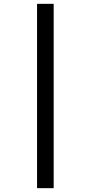

<svg xmlns="http://www.w3.org/2000/svg" viewBox="-20 -889 450 1000"><path d="M173 -869H259.5V91H173Z"/></svg>

Font: Merriweather 36pt
Style: Bold Italic
Weight: 700
Italic angle: -7.8°
Version: Version 2.101